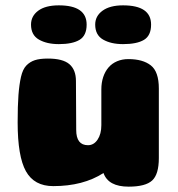

<svg xmlns="http://www.w3.org/2000/svg" viewBox="-20 -697 665 718"><path d="M265 -211Q265 -154 309 -154Q331 -154 345 -175Q359 -196 359 -229V-363Q359 -388 366 -409Q373 -430 386 -445Q399 -460 418 -468Q437 -476 460 -476Q514 -476 544 -452.5Q574 -429 574 -366V-106Q574 -45 549 -22Q524 1 461 1Q385 1 367 -50Q291 -1 179 -1Q108 -1 77 -56.5Q46 -112 46 -239Q46 -302 49 -341.5Q52 -381 58.5 -409.5Q65 -438 78.5 -452Q92 -466 110.5 -472Q129 -478 159 -478Q215 -478 239.5 -457Q264 -436 264 -394ZM336 -605Q336 -637 363.5 -657Q391 -677 440 -677Q545 -677 545 -605Q545 -564 518.5 -548Q492 -532 440 -532Q395 -532 365.5 -549Q336 -566 336 -605ZM96 -605Q96 -637 123 -657Q150 -677 200 -677Q304 -677 304 -605Q304 -564 277.5 -548Q251 -532 200 -532Q155 -532 125.5 -549Q96 -566 96 -605Z"/></svg>

Font: Coiny
Style: Regular
Weight: 400
Version: Version 001.001